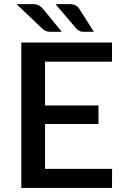

<svg xmlns="http://www.w3.org/2000/svg" viewBox="-20 -931 616 951"><path d="M203.1 -94.7H535.2L534.7 0H85.4V-720.2H534.7V-625.5H203.1V-408.7H467.8V-316.9H203.1ZM254.9 -910.6H325.2Q342.8 -910.6 355 -903.8Q367.7 -896.5 373.5 -886.2L444.8 -773.4H394Q381.3 -773.4 374 -777.8Q366.7 -781.2 357.9 -789.6ZM62 -910.6H143.1Q160.6 -910.6 172.9 -903.8Q185.5 -896.5 193.8 -886.2L286.1 -773.4H228.5Q216.3 -773.4 207 -777.3Q198.2 -780.8 189 -789.6Z"/></svg>

Font: Lato-SemiBold
Style: Regular
Weight: 500
Designer: Lukasz Dziedzic with Adam Twardoch and Botio Nikoltchev
Foundry: tyPoland Lukasz Dziedzic
Version: ""